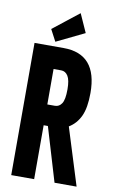

<svg xmlns="http://www.w3.org/2000/svg" viewBox="-90 -844 529 891"><g transform="rotate(10 175.0 -398.0)"><path d="M29 0V-623H166Q325 -623 325 -439Q325 -369 306.5 -329.5Q288 -290 253 -269L337 0H233L157 -254H137V0ZM137 -352H173Q193 -352 205 -370.5Q217 -389 217 -437Q217 -481 205 -500Q193 -519 173 -519H137ZM123 -645 94 -700 216 -796 255 -709Z"/></g></svg>

Font: Inconsolata ExtraCondensed Black
Style: Regular
Weight: 900
Width: 2
Monospace: yes
Designer: Raph Levien, Cyreal, Brenton Simpson
Foundry: Raph Levien, Cyreal, Google
Version: Version 3.001; ttfautohint (v1.8.2.53-6de2)